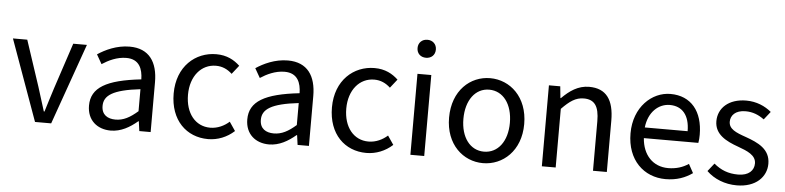

<svg xmlns="http://www.w3.org/2000/svg" viewBox="-44 -915 4696 1148"><g transform="rotate(5 2304.5 -341.0)"><path d="M187 0H284L456 -486H374L283 -211C268 -163 252 -114 238 -67H234C219 -114 204 -163 189 -211L98 -486H12Z M642 12C703 12 756 -19 802 -58H805L813 0H881V-299C881 -419 830 -498 712 -498C634 -498 566 -465 521 -435L553 -379C591 -404 642 -429 698 -429C777 -429 797 -370 798 -309C590 -286 500 -234 500 -126C500 -38 561 12 642 12ZM665 -56C618 -56 581 -77 581 -131C581 -194 634 -231 798 -250V-118C751 -77 712 -56 665 -56Z M1226 12C1284 12 1339 -10 1383 -50L1347 -103C1318 -77 1278 -57 1233 -57C1144 -57 1084 -131 1084 -242C1084 -354 1148 -429 1236 -429C1275 -429 1306 -414 1333 -389L1374 -441C1340 -473 1296 -498 1232 -498C1107 -498 998 -405 998 -242C998 -81 1097 12 1226 12Z M1592 12C1653 12 1706 -19 1752 -58H1755L1763 0H1831V-299C1831 -419 1780 -498 1662 -498C1584 -498 1516 -465 1471 -435L1503 -379C1541 -404 1592 -429 1648 -429C1727 -429 1747 -370 1748 -309C1540 -286 1450 -234 1450 -126C1450 -38 1511 12 1592 12ZM1615 -56C1568 -56 1531 -77 1531 -131C1531 -194 1584 -231 1748 -250V-118C1701 -77 1662 -56 1615 -56Z M2176 12C2234 12 2289 -10 2333 -50L2297 -103C2268 -77 2228 -57 2183 -57C2094 -57 2034 -131 2034 -242C2034 -354 2098 -429 2186 -429C2225 -429 2256 -414 2283 -389L2324 -441C2290 -473 2246 -498 2182 -498C2057 -498 1948 -405 1948 -242C1948 -81 2047 12 2176 12Z M2440 0H2523V-486H2440ZM2482 -586C2514 -586 2537 -607 2537 -640C2537 -672 2514 -694 2482 -694C2450 -694 2427 -672 2427 -640C2427 -607 2450 -586 2482 -586Z M2876 12C2995 12 3102 -81 3102 -242C3102 -405 2995 -498 2876 -498C2757 -498 2651 -405 2651 -242C2651 -81 2757 12 2876 12ZM2876 -57C2793 -57 2737 -131 2737 -242C2737 -354 2793 -429 2876 -429C2960 -429 3016 -354 3016 -242C3016 -131 2960 -57 2876 -57Z M3229 0H3312V-352C3360 -401 3395 -426 3444 -426C3508 -426 3536 -388 3536 -297V0H3619V-308C3619 -432 3573 -498 3470 -498C3403 -498 3353 -462 3307 -416H3304L3297 -486H3229Z M3972 12C4039 12 4091 -8 4133 -38L4104 -91C4070 -68 4029 -55 3982 -55C3890 -55 3829 -121 3822 -221H4149C4152 -237 4153 -252 4153 -270C4153 -410 4082 -498 3958 -498C3847 -498 3740 -401 3740 -243C3740 -82 3842 12 3972 12ZM3822 -285C3832 -378 3892 -432 3960 -432C4034 -432 4079 -381 4079 -285Z M4399 12C4514 12 4577 -54 4577 -133C4577 -221 4504 -254 4428 -281C4367 -302 4325 -320 4325 -364C4325 -400 4352 -434 4414 -434C4457 -434 4492 -420 4526 -395L4564 -443C4526 -475 4474 -498 4413 -498C4307 -498 4245 -438 4245 -360C4245 -280 4315 -245 4388 -219C4443 -199 4497 -178 4497 -128C4497 -86 4466 -53 4402 -53C4342 -53 4298 -71 4256 -106L4218 -58C4263 -14 4328 12 4399 12Z"/></g></svg>

Font: DAIFUKU Sans
Style: Regular
Weight: 400
Designer: Original font ‘Source Han Sans JP’ : Paul D. Hunt
Foundry: Daifuku
Version: Version 1.000